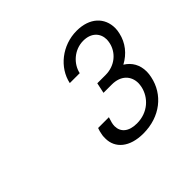

<svg xmlns="http://www.w3.org/2000/svg" viewBox="-98 -857 547 547"><g transform="rotate(-45 176.0 -583.0)"><path d="M115.8 -515C113.3 -508.3 111.7 -502.5 110.8 -496.7C109.2 -490.8 109.2 -484.2 109.2 -479.2C109.2 -440 140.8 -412.5 195.8 -412.5C264.2 -412.5 313.3 -453.3 325 -510C326.7 -517.5 327.5 -524.2 327.5 -530.8C327.5 -557.5 315.8 -578.3 294.2 -591.7C322.5 -606.7 342.5 -631.7 349.2 -662.5C350.8 -669.2 351.7 -675.8 351.7 -681.7C351.7 -724.2 320.8 -754.2 268.3 -754.2C210 -754.2 160 -714.2 149.2 -662.5H189.2C195.8 -693.3 225 -720.8 261.7 -720.8C294.2 -720.8 311.7 -700.8 311.7 -675.8C311.7 -671.7 310.8 -666.7 310 -662.5C303.3 -631.7 275.8 -606.7 237.5 -606.7H204.2L197.5 -575H230.8C268.3 -575 287.5 -552.5 287.5 -524.2C287.5 -520 286.7 -515 285.8 -510C278.3 -475.8 248.3 -445.8 203.3 -445.8C170 -445.8 152.5 -461.7 152.5 -485.8C152.5 -490 153.3 -494.2 154.2 -498.3C155.8 -504.2 157.5 -509.2 159.2 -515Z"/></g></svg>

Font: BoonHome
Style: Book Oblique
Weight: 400
Italic angle: -12°
Designer: Sungsit Sawaiwan
Foundry: Sungsit Sawaiwan
Version: Version 0.2